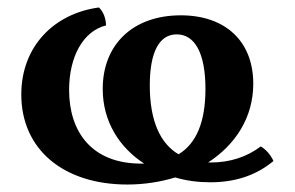

<svg xmlns="http://www.w3.org/2000/svg" viewBox="-20 -485 790 514"><path d="M712 -54C705 -70 692 -85 678 -93C641 -65 596 -50 544 -50H537C611 -98 658 -171 658 -261C658 -374 584 -444 464 -444C336 -444 255 -366 255 -247C255 -159 300 -90 366 -47H358C223 -47 165 -135 165 -244C165 -334 203 -402 264 -417C263 -437 257 -453 245 -465C125 -449 37 -361 37 -232C37 -85 150 9 321 9C366 9 410 2 449 -10C479 -1 511 3 543 3C614 3 669 -18 712 -54ZM381 -256C381 -347 407 -393 453 -393C502 -393 530 -342 530 -247C530 -159 506 -101 458 -72C410 -100 381 -160 381 -256Z"/></svg>

Font: Vollkorn Semibold
Style: Regular
Weight: 600
Designer: Friedrich Althausen
Foundry: Friedrich Althausen
Version: Version 4.015;PS 004.015;hotconv 1.0.88;makeotf.lib2.5.64775